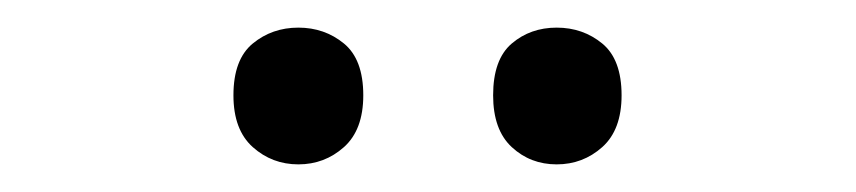

<svg xmlns="http://www.w3.org/2000/svg" viewBox="-20 -750 620 139"><path d="M149 -681Q149 -707 163 -718.5Q177 -730 196 -730Q215 -730 229 -718.5Q243 -707 243 -681Q243 -656 229 -643.5Q215 -631 196 -631Q177 -631 163 -643.5Q149 -656 149 -681ZM337 -681Q337 -707 350.5 -718.5Q364 -730 383 -730Q402 -730 416 -718.5Q430 -707 430 -681Q430 -656 416 -643.5Q402 -631 383 -631Q364 -631 350.5 -643.5Q337 -656 337 -681Z"/></svg>

Font: Noto Sans Siddham
Style: Regular
Weight: 400
Designer: Monotype Design Team
Foundry: Monotype Imaging Inc.
Version: Version 2.004; ttfautohint (v1.8.4.7-5d5b)